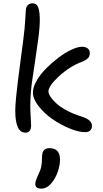

<svg xmlns="http://www.w3.org/2000/svg" viewBox="-20 -743 614 1142"><path d="M130.9 45.9Q70.8 45.9 70.8 -85Q70.8 -113.3 75.7 -164.1Q80.6 -214.8 86.2 -259Q91.8 -303.2 102.3 -382.6Q112.8 -461.9 118.2 -503.9Q127.9 -578.1 130.1 -626Q132.3 -673.8 133.8 -685.1Q135.3 -703.1 146 -713.1Q156.7 -723.1 174.8 -723.1Q194.8 -723.1 204.8 -704.6Q214.8 -686 216.6 -638.2Q218.3 -590.3 207 -507.8Q198.2 -442.4 187.5 -371.1Q176.8 -299.8 171.9 -267.1Q167 -234.4 163.6 -193.1Q160.2 -151.9 160.2 -108.9Q160.2 -85.4 162.6 -49.8Q165 -14.2 165 2.9Q165 45.9 130.9 45.9ZM485.8 43Q447.3 43 393.6 20.8Q339.8 -1.5 291.7 -34.7Q243.7 -67.9 209.7 -111.3Q175.8 -154.8 175.8 -192.9Q175.8 -224.1 198 -262.9Q220.2 -301.8 254.9 -336.4Q289.6 -371.1 328.6 -400.6Q367.7 -430.2 405.3 -447.5Q442.9 -464.8 466.8 -464.8Q488.8 -464.8 501.5 -455.1Q514.2 -445.3 514.2 -426.8Q514.2 -408.2 502.4 -396.2Q490.7 -384.3 463.9 -374Q393.1 -346.7 330.6 -289.1Q268.1 -231.4 268.1 -199.2Q268.1 -186.5 280 -168Q292 -149.4 314.7 -128.4Q337.4 -107.4 376.2 -86.4Q415 -65.4 461.9 -50.8Q499 -39.1 512.9 -25.4Q526.9 -11.7 526.9 5.9Q526.9 23.4 516.4 33.2Q505.9 43 485.8 43ZM224.1 378.9Q189.9 378.9 189.9 351.1Q189.9 332.5 208 295.9Q221.2 269.5 225.6 246.3Q230 223.1 230 191.9Q230 164.6 240.5 151.4Q251 138.2 273.9 138.2Q336.9 138.2 336.9 206.1Q336.9 239.7 323.5 278.8Q310.1 317.9 285.2 347.2Q258.8 378.9 224.1 378.9Z"/></svg>

Font: Shantell Sans Bouncy
Style: Regular
Weight: 400
Designer: Stephen Nixon, Anya Danilova, Shantell Martin
Foundry: Arrow Type
Version: Version 1.006;[9816181b4]